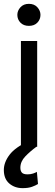

<svg xmlns="http://www.w3.org/2000/svg" viewBox="-34 -757 286 990"><path d="M115.1 -623.6Q87.4 -623.6 71.4 -640.3Q55.4 -657 55.4 -680.4Q55.4 -701.7 71.4 -719.5Q87.4 -737.2 115.1 -737.2Q142.8 -737.2 158.7 -719.5Q174.7 -701.7 174.7 -680.4Q174.7 -657 158.7 -640.3Q142.8 -623.6 115.1 -623.6ZM157.7 -545.5V0H73.9V-545.5ZM115.1 -29.8 153.4 0Q121.4 23.4 96.2 49.7Q71 76 71 108Q71 123.9 78.8 133Q86.6 142 108 142Q123.9 142 136.4 137.8Q148.8 133.5 156.2 129.3L161.9 191.8Q150.2 199.2 131.2 206.1Q112.2 213.1 82.4 213.1Q41.9 213.1 13.8 189.1Q-14.2 165.1 -14.2 119.3Q-14.2 79.9 15.3 41Q44.7 2.1 115.1 -29.8Z"/></svg>

Font: Inter UI
Style: Regular
Weight: 400
Designer: Rasmus Andersson
Foundry: rsms
Version: Version 2.2